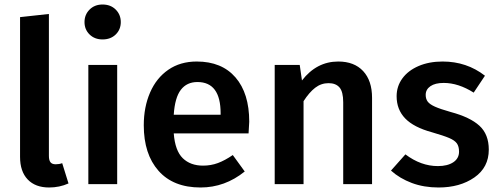

<svg xmlns="http://www.w3.org/2000/svg" viewBox="-20 -817 2214 852"><path d="M69 -121V-741L197 -755V-125Q197 -106 204 -97Q211 -88 227 -88Q243 -88 256 -93L284 -3Q244 15 198 15Q137 15 103 -20.5Q69 -56 69 -121Z M516 -719Q516 -686 493.5 -664Q471 -642 435 -642Q400 -642 377.5 -664Q355 -686 355 -719Q355 -752 377.5 -774.5Q400 -797 435 -797Q471 -797 493.5 -774.5Q516 -752 516 -719ZM500 0H372V-529H500Z M1083 -225H751Q757 -148 791 -115Q825 -82 881 -82Q916 -82 947 -93.5Q978 -105 1013 -129L1066 -56Q978 15 870 15Q749 15 683.5 -59Q618 -133 618 -261Q618 -342 646 -406.5Q674 -471 727 -507.5Q780 -544 853 -544Q964 -544 1025 -473.5Q1086 -403 1086 -277Q1086 -267 1083 -225ZM959 -314Q959 -453 856 -453Q809 -453 782.5 -418.5Q756 -384 751 -308H959Z M1631 -383V0H1503V-363Q1503 -410 1486.5 -429Q1470 -448 1438 -448Q1405 -448 1378.5 -427.5Q1352 -407 1327 -368V0H1199V-529H1310L1320 -460Q1385 -544 1481 -544Q1552 -544 1591.5 -501.5Q1631 -459 1631 -383Z M2132 -481 2082 -406Q2014 -449 1949 -449Q1911 -449 1890 -434.5Q1869 -420 1869 -396Q1869 -378 1878 -366Q1887 -354 1910.5 -343.5Q1934 -333 1980 -320Q2066 -297 2107.5 -259Q2149 -221 2149 -153Q2149 -74 2085 -29.5Q2021 15 1926 15Q1861 15 1807.5 -5Q1754 -25 1715 -60L1779 -132Q1848 -80 1923 -80Q1966 -80 1991.5 -97Q2017 -114 2017 -144Q2017 -167 2007.5 -180.5Q1998 -194 1973.5 -204.5Q1949 -215 1897 -230Q1816 -252 1778 -291.5Q1740 -331 1740 -390Q1740 -434 1765.5 -469Q1791 -504 1837.5 -524Q1884 -544 1944 -544Q2051 -544 2132 -481Z"/></svg>

Font: Fira Sans Medium
Style: Regular
Weight: 500
Designer: bBox Type GmbH & Carrois Corporate GbR & Edenspiekermann AG
Foundry: bBox Type GmbH & Carrois Corporate GbR & Edenspiekermann AG
Version: Version 4.301